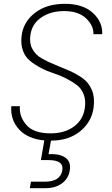

<svg xmlns="http://www.w3.org/2000/svg" viewBox="-20 -729 587 1005"><path d="M470 -167Q461 -93 401 -43Q341 7 247 7L234 78Q295 75 324 97.5Q353 120 345 164Q338 206 304 231Q270 256 218 256H136L142 222H215Q295 222 306 164Q316 109 235 109H194L212 6Q125 -2 79.5 -52Q34 -102 39 -173H84Q80 -119 118 -75Q156 -31 245 -31Q319 -31 367.5 -67Q416 -103 424 -164Q430 -204 418 -235Q406 -266 382 -284Q358 -302 326 -318.5Q294 -335 259.5 -346Q225 -357 193 -374Q161 -391 136.5 -411Q112 -431 100 -464Q88 -497 93 -540Q101 -613 162 -661Q223 -709 320 -709Q414 -709 466 -661.5Q518 -614 515 -550H469Q471 -594 431 -632.5Q391 -671 316 -671Q245 -671 196 -637.5Q147 -604 139 -545Q133 -503 149.5 -472.5Q166 -442 197.5 -424Q229 -406 267.5 -390.5Q306 -375 344.5 -358Q383 -341 414 -318.5Q445 -296 461 -257.5Q477 -219 470 -167Z"/></svg>

Font: Poppins ExtraLight
Style: Italic
Weight: 275
Italic angle: -10°
Designer: Ninad Kale (Devanagari), Jonny Pinhorn (Latin)
Foundry: Indian Type Foundry
Version: Version 3.200;PS 1.000;hotconv 16.6.54;makeotf.lib2.5.65590